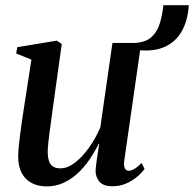

<svg xmlns="http://www.w3.org/2000/svg" viewBox="-20 -686 726 718"><path d="M155 11Q122.5 11 98.5 -1.5Q74.5 -14 61.2 -39Q48 -64 48 -100.5Q48 -115 50.2 -138.5Q52.5 -162 56 -188.5Q59.5 -215 63 -239.2Q66.5 -263.5 69 -279L97.5 -463L40.5 -486L44.5 -509.5L192.5 -534L211 -521.5L177.5 -281.5Q175.5 -263 172 -239.8Q168.5 -216.5 165.5 -193.2Q162.5 -170 160.5 -150.2Q158.5 -130.5 158.5 -119.5Q158.5 -97 163.5 -83Q168.5 -69 179 -62.8Q189.5 -56.5 206 -56.5Q232 -56.5 259.5 -77.2Q287 -98 312 -132.8Q337 -167.5 355 -209L400.5 -525.5H508L444.5 -84Q442.5 -66.5 446.8 -57Q451 -47.5 461 -47.5Q470.5 -47.5 482.8 -54.5Q495 -61.5 509.5 -76.5L520.5 -54.5Q512 -41.5 494.2 -26.2Q476.5 -11 452.8 -0.2Q429 10.5 401 10.5Q366 10.5 351.5 -7Q337 -24.5 337.5 -49Q337.5 -52.5 338.8 -64Q340 -75.5 342.2 -90.8Q344.5 -106 346.8 -121.5Q349 -137 351 -148.5L349.5 -149Q334 -117.5 314 -88.5Q294 -59.5 269.8 -37.2Q245.5 -15 216.8 -2Q188 11 155 11ZM591 -666.5H686Q682.5 -608.5 658.8 -567.5Q635 -526.5 590.5 -508.5Q546 -490.5 478.5 -501L478 -525Q523 -526.5 545.5 -546.5Q568 -566.5 577.5 -598.2Q587 -630 591 -666.5Z"/></svg>

Font: Merriweather 96pt Medium
Style: Italic
Weight: 500
Italic angle: -7.8°
Version: Version 2.101